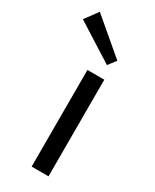

<svg xmlns="http://www.w3.org/2000/svg" viewBox="-237 -786 677 838"><g transform="rotate(30 101.5 -367.0)"><path d="M175 -587 145 -548 -46 -669 2 -734ZM167 0H82V-487H167Z"/></g></svg>

Font: Exo 2.0
Style: Regular
Weight: 400
Designer: Natanael Gama
Version: Version 1.001;PS 001.001;hotconv 1.0.70;makeotf.lib2.5.58329